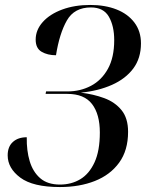

<svg xmlns="http://www.w3.org/2000/svg" viewBox="-20 -744 615 775"><path d="M222 11Q113 11 62 -27Q11 -65 11 -117Q11 -152 32 -171Q53 -190 88 -190Q87 -136 100 -93Q113 -50 142.5 -24.5Q172 1 222 1Q268 1 304 -20.5Q340 -42 361.5 -88.5Q383 -135 383 -209Q383 -283 351.5 -324Q320 -365 252 -365H164L166 -375H253Q304 -375 347 -397.5Q390 -420 415.5 -466Q441 -512 441 -582Q441 -639 419.5 -676.5Q398 -714 347 -714Q280 -714 250 -661.5Q220 -609 206 -521Q172 -521 148 -535Q124 -549 124 -584Q124 -623 152.5 -655Q181 -687 231 -705.5Q281 -724 344 -724Q404 -724 450 -706Q496 -688 522.5 -653Q549 -618 549 -569Q549 -509 518 -467.5Q487 -426 432 -401.5Q377 -377 306 -370Q357 -364 400.5 -348Q444 -332 470.5 -299.5Q497 -267 497 -212Q497 -137 461 -87.5Q425 -38 363 -13.5Q301 11 222 11Z"/></svg>

Font: Noto Serif Display SemiCondensed Medium
Style: Italic
Weight: 500
Width: 4
Italic angle: -12°
Designer: Monotype Design Team
Foundry: Monotype Imaging Inc.
Version: Version 2.009